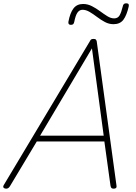

<svg xmlns="http://www.w3.org/2000/svg" viewBox="-50 -1125 820 1159"><path d="M-14 14Q-25 13 -29 7Q-33 1 -26 -10L493 -877Q496 -884 500.5 -887Q505 -890 515 -890Q525 -890 528.5 -886.5Q532 -883 534 -875L653 -6Q655 4 651.5 8.5Q648 13 638 14Q628 14 623.5 10.5Q619 7 617 -4L580 -271H172L10 -1Q5 7 -0.5 10.5Q-6 14 -14 14ZM192 -306H576L505 -833ZM378 -975Q360 -975 363 -994Q373 -1047 393.5 -1074Q414 -1101 452 -1101Q479 -1101 504.5 -1088Q530 -1075 553 -1058Q576 -1041 597.5 -1027.5Q619 -1014 639 -1014Q661 -1014 671.5 -1031.5Q682 -1049 691 -1086Q694 -1105 711 -1105Q722 -1105 725.5 -1100.5Q729 -1096 727 -1086Q715 -1033 695 -1006Q675 -979 635 -979Q608 -979 583.5 -992Q559 -1005 536 -1022.5Q513 -1040 491 -1053Q469 -1066 448 -1066Q430 -1066 418 -1049.5Q406 -1033 398 -992Q396 -983 391.5 -979Q387 -975 378 -975Z"/></svg>

Font: Playwrite IS Thin
Style: Regular
Weight: 250
Designer: Veronika Burian, José Scaglione
Foundry: TypeTogether
Version: Version 1.002